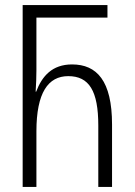

<svg xmlns="http://www.w3.org/2000/svg" viewBox="-20 -734 530 754"><path d="M69 0H123V-218C123 -370 169 -435 248 -435C330 -435 366 -377 366 -241V0H420V-245C420 -417 360 -481 263 -481C185 -481 145 -435 122 -374H120C122 -403 123 -437 123 -458V-665H402V-714H69Z"/></svg>

Font: Noto Sans Georgian ExtraCondensed Light
Style: Regular
Weight: 300
Width: 2
Designer: Monotype Design Team, Akaki Razmadze
Foundry: Google LLC
Version: Version 2.005